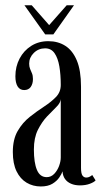

<svg xmlns="http://www.w3.org/2000/svg" viewBox="-20 -680 378 711"><path d="M131 10.5Q102 10.5 78.5 -3.5Q55 -17.5 41.2 -45.8Q27.5 -74 27.5 -117Q27.5 -164 45.5 -195Q63.5 -226 90 -247Q116.5 -268 143 -285.2Q169.5 -302.5 187.2 -320.8Q205 -339 205 -365.5Q205 -403.5 199.8 -434.2Q194.5 -465 182 -483Q169.5 -501 147 -501Q122.5 -501 105.2 -484Q88 -467 88 -444.5Q88 -433 91.5 -424.8Q95 -416.5 98.5 -408.2Q102 -400 102 -387.5Q102 -369.5 93.8 -358Q85.5 -346.5 69.5 -346.5Q53.5 -346.5 45.2 -360Q37 -373.5 37 -397.5Q37 -433.5 52.5 -463Q68 -492.5 95.5 -510Q123 -527.5 159 -527.5Q195 -527.5 222 -510.2Q249 -493 264.5 -456Q280 -419 280 -359V-58.5Q280 -38 285.2 -30.2Q290.5 -22.5 299.5 -22.5Q306.5 -22.5 312.5 -25.8Q318.5 -29 321.5 -32L334 -12Q328.5 -5.5 312.8 0.5Q297 6.5 276 6.5Q257 6.5 242.8 0.2Q228.5 -6 220.5 -17.5Q212.5 -29 211.5 -45.5Q208.5 -36 199.5 -22.8Q190.5 -9.5 174 0.5Q157.5 10.5 131 10.5ZM153 -24Q169 -24 180.8 -36.2Q192.5 -48.5 198.8 -65.5Q205 -82.5 205 -97V-313Q204 -299 188.8 -284Q173.5 -269 154.2 -248.8Q135 -228.5 120.2 -199Q105.5 -169.5 105.5 -126.5Q105.5 -77.5 116.8 -50.8Q128 -24 153 -24ZM147.5 -552.5 70.5 -660.5H97.5L162 -587L227 -660.5H254L177.5 -552.5Z"/></svg>

Font: Imbue 48pt
Style: Regular
Weight: 400
Designer: Tyler Finck
Foundry: Etcetera Type Company
Version: Version 1.102